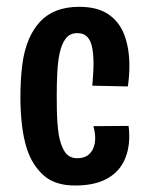

<svg xmlns="http://www.w3.org/2000/svg" viewBox="-20 -544 443 574"><path d="M204.4 10.6Q144.6 10.6 110.7 -19.5Q76.8 -49.6 60.6 -98.4Q50 -131.6 45.5 -171.5Q41 -211.4 41 -253.8Q41 -305 46.5 -349.5Q52 -394 67.2 -428.8Q80.4 -458.4 100.2 -479.6Q120 -500.8 149 -512.2Q178 -523.6 217.4 -523.6Q271.4 -523.6 304.4 -501Q337.4 -478.4 352.1 -438.7Q366.8 -399 366.8 -347.4Q366.8 -332.4 365.7 -317Q364.6 -301.6 362.2 -285.6L256 -287.8Q257.4 -305.4 258.5 -322Q259.6 -338.6 259.6 -353.4Q259.6 -380.8 255.6 -401.6Q251.6 -422.4 241 -433.7Q230.4 -445 211.2 -445Q188.8 -445 176.3 -428.5Q163.8 -412 157.8 -382.8Q152.8 -358.4 151.2 -326Q149.6 -293.6 149.6 -257.8Q149.6 -235.6 150 -214.9Q150.4 -194.2 151.8 -175.9Q153.2 -157.6 155.6 -141.4Q161.2 -109.2 173.8 -90.1Q186.4 -71 210.8 -71Q229.8 -71 241.5 -79.1Q253.2 -87.2 258.9 -100.7Q264.6 -114.2 264.6 -131.6Q264.6 -139.6 263.2 -148.4Q261.8 -157.2 259.2 -166.8L364.4 -167.6Q365.4 -159.6 365.9 -152.1Q366.4 -144.6 366.4 -137.2Q366.4 -91.8 348.7 -58.6Q331 -25.4 295.3 -7.4Q259.6 10.6 204.4 10.6Z"/></svg>

Font: Truculenta
Style: Regular
Weight: 400
Designer: Ivan Castro, Eva Sanz & Omnibus-Type Team
Foundry: Omnibus-Type
Version: Version 1.002